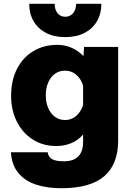

<svg xmlns="http://www.w3.org/2000/svg" viewBox="-20 -809 690 1019"><path d="M423 -511 426 -560H607V-63Q607 63 533 126.5Q459 190 305 190Q229 190 170.5 170.5Q112 151 77 108.5Q42 66 38 -1H233Q237 25 257 36Q277 47 320 47Q370 47 395.5 21Q421 -5 421 -55V-95Q394 -64 357.5 -49Q321 -34 279 -34Q208 -34 154 -68.5Q100 -103 69.5 -163.5Q39 -224 39 -300Q39 -383 70.5 -444Q102 -505 157.5 -538Q213 -571 284 -571Q325 -571 361 -555Q397 -539 423 -511ZM326 -172Q359 -172 384.5 -194Q410 -216 421 -252V-354Q410 -391 384.5 -412.5Q359 -434 326 -434Q294 -434 271 -417Q248 -400 235.5 -370.5Q223 -341 223 -303Q223 -266 235.5 -236.5Q248 -207 271 -189.5Q294 -172 326 -172ZM326 -612Q267 -612 224 -634.5Q181 -657 158 -697Q135 -737 135 -789H270Q270 -758 285.5 -739Q301 -720 326 -720Q352 -720 368 -739Q384 -758 384 -789H518Q518 -737 495 -697Q472 -657 429 -634.5Q386 -612 326 -612Z"/></svg>

Font: Azeret Mono Thin ExtraBold
Style: Regular
Weight: 800
Version: Version 1.002